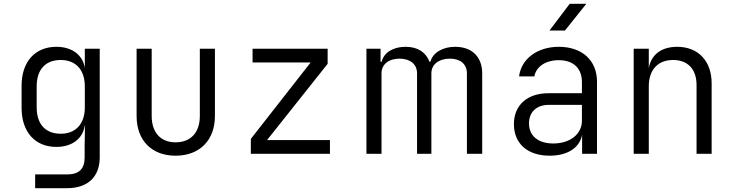

<svg xmlns="http://www.w3.org/2000/svg" viewBox="-20 -805 3840 1005"><path d="M424 -450C413 -518 356 -560 275 -560C163 -560 93 -481 93 -357V-240C93 -115 163 -36 275 -36C357 -36 414 -79 424 -149H425L423 -45V19C423 79 394 108 331 108H164V180H331C440 180 502 120 502 19V-550H424ZM298 -105C218 -105 172 -155 172 -243V-353C172 -441 218 -491 298 -491C376 -491 424 -440 424 -353V-243C424 -156 376 -105 298 -105Z M899 10C1024 10 1105 -70 1105 -198V-550H1026V-198C1026 -111 978 -60 899 -60C821 -60 774 -111 774 -198V-550H695V-198C695 -70 774 10 899 10Z M1707 0V-72H1378L1695 -471V-550H1302V-478H1606L1293 -78V0Z M2362 -560C2297 -560 2245 -529 2233 -482H2228C2210 -530 2168 -560 2103 -560C2038 -560 1989 -530 1978 -482H1972V-550H1898V0H1977V-421C1977 -470 2017 -498 2071 -498C2126 -498 2163 -470 2163 -421V0H2238V-421C2238 -469 2278 -498 2335 -498C2389 -498 2424 -470 2424 -421V0H2504V-421C2504 -504 2454 -560 2362 -560Z M2962 -785 2856 -645H2937L3049 -785ZM2905 -560C2793 -560 2708 -497 2697 -405H2777C2786 -456 2836 -490 2905 -490C2981 -490 3026 -448 3026 -375V-317H2851C2740 -317 2670 -255 2670 -155C2670 -54 2741 10 2857 10C2951 10 3015 -32 3027 -100V0H3105V-377C3105 -489 3027 -560 2905 -560ZM2876 -54C2797 -54 2749 -94 2749 -159C2749 -219 2789 -256 2852 -256H3026V-173C3026 -103 2964 -54 2876 -54Z M3525 -560C3442 -560 3388 -519 3376 -448V-550H3297V0H3376V-353C3376 -441 3425 -491 3503 -491C3579 -491 3626 -444 3626 -360V0H3705V-369C3705 -486 3634 -560 3525 -560Z"/></svg>

Font: Tekne LDO Light
Style: Regular
Weight: 300
Monospace: yes
Designer: Alessio Laiso, Mario Rullo, Paolo Rosset
Foundry: Alessio Laiso
Version: Version 1.000;hotconv 1.0.109;makeotfexe 2.5.65596